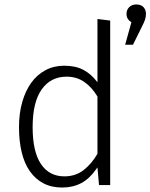

<svg xmlns="http://www.w3.org/2000/svg" viewBox="-20 -828 673 859"><path d="M416 -743 473 -736V0H423L416 -79Q382 -29 344 -9Q306 11 258 11Q210 11 174 -8Q138 -27 113.5 -62Q89 -97 77 -147Q65 -197 65 -259Q65 -321 79.5 -371.5Q94 -422 120 -458Q146 -494 183.5 -514Q221 -534 267 -534Q318 -534 353 -515.5Q388 -497 416 -460ZM416 -396Q391 -438 357 -461.5Q323 -485 278 -485Q207 -485 166.5 -428Q126 -371 126 -259Q126 -150 163 -94.5Q200 -39 268 -39Q318 -39 354 -67Q390 -95 416 -140ZM546 -766Q546 -784 558 -796Q570 -808 590 -808Q611 -808 622 -796Q633 -784 633 -766Q633 -754 629.5 -742Q626 -730 615 -709L575 -628H540L568 -729Q546 -741 546 -766Z"/></svg>

Font: Jldddboxgfspflltxgxzjzlszac
Style: Regular
Weight: 300
Designer: Carrois Corporate & Edenspiekermann
Foundry: Carrois Corporate GbR & Edenspiekermann AG
Version: Version 2.001